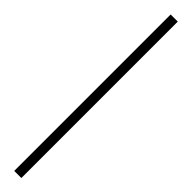

<svg xmlns="http://www.w3.org/2000/svg" viewBox="24 -78 381 381"><g transform="rotate(-45 214.5 113.0)"><path d="M-5 123V103H434V123Z"/></g></svg>

Font: Noto Serif Display SemiCondensed ExtraBold
Style: Regular
Weight: 800
Width: 4
Designer: Monotype Design Team
Foundry: Monotype Imaging Inc.
Version: Version 2.009